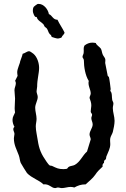

<svg xmlns="http://www.w3.org/2000/svg" viewBox="-20 -921 645 982"><path d="M566 -303C566 -286 561 -262 557 -246C554 -235 546 -225 544 -214C542 -204 544 -194 544 -184C544 -161 533 -144 525 -123C522 -118 524 -112 521 -107C515 -97 512 -106 512 -90V-88C505 -84 503 -76 505 -69C491 -56 477 -43 467 -27C454 -8 435 6 418 22H416C395 22 378 28 360 38C354 36 348 35 341 35C326 35 311 41 296 41C289 41 283 38 276 38C271 38 267 41 262 41C243 41 231 18 202 22C182 1 142 -10 118 -36C115 -40 88 -83 86 -88C81 -100 81 -114 76 -127C65 -157 51 -179 51 -214C51 -221 54 -229 54 -236C54 -244 48 -252 48 -260C48 -265 50 -269 54 -272C48 -283 44 -295 44 -308C44 -324 52 -332 57 -346C56 -353 55 -360 55 -367C55 -384 57 -400 57 -417C57 -431 54 -446 54 -460C54 -472 61 -483 61 -495C61 -500 60 -504 57 -507L70 -533C69 -539 68 -546 68 -552C68 -569 84 -601 83 -607C87 -620 93 -632 96 -646C107 -648 118 -659 129 -659C135 -659 146 -649 151 -646C170 -630 180 -599 180 -574C180 -546 170 -516 170 -478C170 -470 167 -462 167 -454C167 -444 173 -435 173 -425C173 -407 160 -389 160 -370C160 -351 167 -332 167 -313C167 -300 163 -288 163 -275C163 -251 170 -227 173 -204C180 -157 191 -133 218 -94C222 -89 229 -78 234 -75C238 -73 243 -74 247 -72C270 -61 279 -56 305 -56C332 -56 321 -62 334 -69C343 -73 354 -73 363 -78C391 -94 402 -126 425 -146C426 -150 444 -207 444 -208C444 -217 438 -224 438 -233C438 -252 454 -266 454 -285C454 -296 447 -306 447 -317C447 -323 451 -328 451 -334C451 -341 444 -343 444 -351C444 -362 447 -372 447 -383C447 -395 442 -409 438 -420C438 -428 444 -435 444 -443C444 -464 428 -484 434 -507C416 -535 409 -580 409 -612C409 -621 402 -624 402 -630C402 -638 408 -644 408 -652C409 -658 408 -665 408 -671C408 -677 409 -683 412 -688C423 -697 437 -703 452 -703C458 -703 464 -702 470 -701C473 -690 489 -682 496 -672C501 -663 501 -652 505 -643C508 -635 516 -627 518 -620C520 -613 518 -606 518 -599L531 -533L537 -527C539 -522 546 -471 546 -466C546 -463 545 -459 544 -456C555 -446 551 -424 554 -410C555 -404 560 -399 560 -392C560 -384 557 -377 557 -368C557 -347 566 -325 566 -303ZM148 -864C148 -857 155 -839 160 -835C163 -834 166 -835 168 -833C172 -816 191 -809 202 -797C205 -793 206 -788 209 -784C212 -781 217 -779 219 -776C226 -767 227 -754 235 -746L240 -742C243 -739 242 -735 245 -732C249 -730 270 -724 275 -724C279 -724 284 -725 289 -727C298 -727 296 -738 302 -740C305 -746 310 -748 310 -755C299 -778 284 -798 274 -820C250 -820 248 -842 230 -849C226 -873 204 -901 178 -901C175 -901 173 -901 171 -900C155 -888 148 -889 148 -864Z"/></svg>

Font: Margarine
Style: Regular
Weight: 400
Designer: Astigmatic (AOETI)
Foundry: Astigmatic (AOETI)
Version: Version 1.000